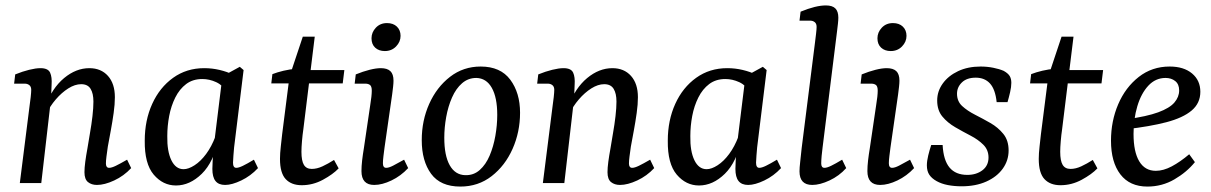

<svg xmlns="http://www.w3.org/2000/svg" viewBox="-20 -674 4461 707"><path d="M337 7Q317 7 304 -3.5Q291 -14 291 -40Q291 -56 294 -78.5Q297 -101 302 -128Q306 -154 311.5 -185Q317 -216 320.5 -246.5Q324 -277 324 -300Q324 -330 313.5 -347Q303 -364 279 -364Q256 -364 231.5 -348.5Q207 -333 185.5 -308Q164 -283 151 -255L146 -281Q172 -350 216 -386.5Q260 -423 309 -423Q352 -423 377.5 -394.5Q403 -366 403 -316Q403 -290 398.5 -258Q394 -226 388 -193.5Q382 -161 377 -134Q374 -113 372 -97.5Q370 -82 370 -72Q370 -56 382 -56Q391 -56 406.5 -63.5Q422 -71 448 -86L463 -55Q436 -26 400.5 -9.5Q365 7 337 7ZM53 0 89 -285Q91 -297 93 -316Q95 -335 95 -343Q95 -355 88 -360.5Q81 -366 71 -366H32L36 -400Q63 -411 87.5 -417Q112 -423 129 -423Q157 -423 164.5 -406.5Q172 -390 170 -362L168 -312L132 0Z M628 9Q580 9 546 -31Q512 -71 513 -156Q513 -231 540.5 -291.5Q568 -352 617.5 -387.5Q667 -423 732 -423Q761 -423 788.5 -416.5Q816 -410 839 -399L819 -332Q801 -360 776 -371.5Q751 -383 725 -383Q690 -383 665.5 -364.5Q641 -346 625.5 -315Q610 -284 603 -247Q596 -210 596 -173Q595 -117 611 -84Q627 -51 656 -51Q674 -51 696.5 -65.5Q719 -80 739 -107Q759 -134 773 -171L785 -164Q767 -77 723 -34Q679 9 628 9ZM809 7Q785 7 773.5 -7.5Q762 -22 762 -52Q762 -63 763 -80.5Q764 -98 766 -125L799 -393L863 -428L877 -416L842 -131Q841 -118 839.5 -101Q838 -84 838 -75Q838 -56 850 -56Q859 -56 874.5 -63.5Q890 -71 915 -86L930 -55Q903 -26 868.5 -9.5Q834 7 809 7Z M1091 8Q1053 8 1032 -14.5Q1011 -37 1011 -89Q1011 -109 1014 -135Q1017 -161 1019 -180L1046 -392L1095 -539H1139L1097 -198Q1094 -178 1092 -154.5Q1090 -131 1090 -115Q1090 -82 1099 -67Q1108 -52 1128 -52Q1147 -52 1167.5 -61.5Q1188 -71 1210 -85L1227 -54Q1206 -32 1169 -12Q1132 8 1091 8ZM979 -367 983 -401Q1001 -408 1024 -413.5Q1047 -419 1072 -421L1100 -416H1248L1242 -367Z M1358 7Q1311 7 1311 -44Q1311 -62 1313.5 -83.5Q1316 -105 1320 -129L1343 -285Q1346 -303 1347.5 -317Q1349 -331 1349 -340Q1349 -356 1342.5 -361Q1336 -366 1325 -366H1286L1290 -400Q1317 -411 1341 -417Q1365 -423 1382 -423Q1406 -423 1417.5 -412Q1429 -401 1429 -377Q1429 -368 1427.5 -354.5Q1426 -341 1424 -326L1396 -131Q1394 -116 1392 -99.5Q1390 -83 1390 -73Q1390 -56 1402 -56Q1412 -56 1427.5 -64Q1443 -72 1468 -86L1483 -55Q1456 -26 1421.5 -9.5Q1387 7 1358 7ZM1397 -486Q1375 -486 1361.5 -498.5Q1348 -511 1348 -533Q1348 -555 1364 -572Q1380 -589 1405 -589Q1428 -589 1441.5 -576Q1455 -563 1455 -542Q1455 -520 1438.5 -503Q1422 -486 1397 -486Z M1675 13Q1602 13 1567.5 -34Q1533 -81 1533 -158Q1533 -230 1560.5 -291.5Q1588 -353 1637 -391Q1686 -429 1750 -429Q1823 -429 1859 -380.5Q1895 -332 1895 -259Q1895 -188 1867.5 -126Q1840 -64 1790.5 -25.5Q1741 13 1675 13ZM1693 -29Q1724 -28 1746.5 -48Q1769 -68 1783 -101Q1797 -134 1804 -173.5Q1811 -213 1811 -251Q1811 -315 1791 -350.5Q1771 -386 1734 -387Q1704 -387 1681.5 -367.5Q1659 -348 1644.5 -315Q1630 -282 1623 -243Q1616 -204 1616 -167Q1616 -101 1636 -65.5Q1656 -30 1693 -29Z M2263 7Q2243 7 2230 -3.5Q2217 -14 2217 -40Q2217 -56 2220 -78.5Q2223 -101 2228 -128Q2232 -154 2237.5 -185Q2243 -216 2246.5 -246.5Q2250 -277 2250 -300Q2250 -330 2239.5 -347Q2229 -364 2205 -364Q2182 -364 2157.5 -348.5Q2133 -333 2111.5 -308Q2090 -283 2077 -255L2072 -281Q2098 -350 2142 -386.5Q2186 -423 2235 -423Q2278 -423 2303.5 -394.5Q2329 -366 2329 -316Q2329 -290 2324.5 -258Q2320 -226 2314 -193.5Q2308 -161 2303 -134Q2300 -113 2298 -97.5Q2296 -82 2296 -72Q2296 -56 2308 -56Q2317 -56 2332.5 -63.5Q2348 -71 2374 -86L2389 -55Q2362 -26 2326.5 -9.5Q2291 7 2263 7ZM1979 0 2015 -285Q2017 -297 2019 -316Q2021 -335 2021 -343Q2021 -355 2014 -360.5Q2007 -366 1997 -366H1958L1962 -400Q1989 -411 2013.5 -417Q2038 -423 2055 -423Q2083 -423 2090.5 -406.5Q2098 -390 2096 -362L2094 -312L2058 0Z M2554 9Q2506 9 2472 -31Q2438 -71 2439 -156Q2439 -231 2466.5 -291.5Q2494 -352 2543.5 -387.5Q2593 -423 2658 -423Q2687 -423 2714.5 -416.5Q2742 -410 2765 -399L2745 -332Q2727 -360 2702 -371.5Q2677 -383 2651 -383Q2616 -383 2591.5 -364.5Q2567 -346 2551.5 -315Q2536 -284 2529 -247Q2522 -210 2522 -173Q2521 -117 2537 -84Q2553 -51 2582 -51Q2600 -51 2622.5 -65.5Q2645 -80 2665 -107Q2685 -134 2699 -171L2711 -164Q2693 -77 2649 -34Q2605 9 2554 9ZM2735 7Q2711 7 2699.5 -7.5Q2688 -22 2688 -52Q2688 -63 2689 -80.5Q2690 -98 2692 -125L2725 -393L2789 -428L2803 -416L2768 -131Q2767 -118 2765.5 -101Q2764 -84 2764 -75Q2764 -56 2776 -56Q2785 -56 2800.5 -63.5Q2816 -71 2841 -86L2856 -55Q2829 -26 2794.5 -9.5Q2760 7 2735 7Z M2971 7Q2924 7 2924 -43Q2924 -56 2926.5 -77.5Q2929 -99 2932 -129L2981 -517Q2983 -533 2985 -550Q2987 -567 2987 -575Q2987 -587 2980 -592.5Q2973 -598 2963 -598H2924L2928 -631Q2984 -654 3021 -654Q3045 -654 3056 -643Q3067 -632 3067 -609Q3067 -600 3065.5 -586.5Q3064 -573 3062 -557L3009 -131Q3007 -117 3005.5 -100Q3004 -83 3004 -72Q3004 -56 3016 -56Q3025 -56 3040.5 -63.5Q3056 -71 3081 -86L3096 -55Q3070 -26 3034.5 -9.5Q2999 7 2971 7Z M3221 7Q3174 7 3174 -44Q3174 -62 3176.5 -83.5Q3179 -105 3183 -129L3206 -285Q3209 -303 3210.5 -317Q3212 -331 3212 -340Q3212 -356 3205.5 -361Q3199 -366 3188 -366H3149L3153 -400Q3180 -411 3204 -417Q3228 -423 3245 -423Q3269 -423 3280.5 -412Q3292 -401 3292 -377Q3292 -368 3290.5 -354.5Q3289 -341 3287 -326L3259 -131Q3257 -116 3255 -99.5Q3253 -83 3253 -73Q3253 -56 3265 -56Q3275 -56 3290.5 -64Q3306 -72 3331 -86L3346 -55Q3319 -26 3284.5 -9.5Q3250 7 3221 7ZM3260 -486Q3238 -486 3224.5 -498.5Q3211 -511 3211 -533Q3211 -555 3227 -572Q3243 -589 3268 -589Q3291 -589 3304.5 -576Q3318 -563 3318 -542Q3318 -520 3301.5 -503Q3285 -486 3260 -486Z M3521 12Q3494 12 3470.5 7.5Q3447 3 3429 -7Q3411 -17 3402 -30.5Q3393 -44 3393 -65Q3393 -81 3398 -101.5Q3403 -122 3409 -140H3451Q3454 -84 3476.5 -57Q3499 -30 3542 -30Q3575 -30 3597.5 -47Q3620 -64 3620 -94Q3620 -122 3601 -141Q3582 -160 3554 -174.5Q3526 -189 3497.5 -205.5Q3469 -222 3450 -245Q3431 -268 3431 -304Q3431 -338 3451.5 -366.5Q3472 -395 3508 -412Q3544 -429 3591 -429Q3615 -429 3637.5 -424.5Q3660 -420 3676 -413Q3692 -404 3698 -394Q3704 -384 3704 -369Q3704 -354 3699.5 -334.5Q3695 -315 3690 -298H3650Q3645 -345 3625.5 -366.5Q3606 -388 3573 -388Q3540 -388 3522 -370.5Q3504 -353 3504 -329Q3504 -301 3523 -283.5Q3542 -266 3570.5 -251.5Q3599 -237 3627 -221Q3655 -205 3674.5 -181Q3694 -157 3694 -120Q3694 -83 3672.5 -53Q3651 -23 3612 -5.5Q3573 12 3521 12Z M3885 8Q3847 8 3826 -14.5Q3805 -37 3805 -89Q3805 -109 3808 -135Q3811 -161 3813 -180L3840 -392L3889 -539H3933L3891 -198Q3888 -178 3886 -154.5Q3884 -131 3884 -115Q3884 -82 3893 -67Q3902 -52 3922 -52Q3941 -52 3961.5 -61.5Q3982 -71 4004 -85L4021 -54Q4000 -32 3963 -12Q3926 8 3885 8ZM3773 -367 3777 -401Q3795 -408 3818 -413.5Q3841 -419 3866 -421L3894 -416H4042L4036 -367Z M4287 -429Q4339 -429 4369.5 -403.5Q4400 -378 4400 -336Q4400 -294 4368 -267Q4336 -240 4275 -224Q4214 -208 4126 -198L4129 -235Q4203 -245 4245 -260.5Q4287 -276 4304.5 -296.5Q4322 -317 4322 -341Q4322 -364 4307.5 -375.5Q4293 -387 4272 -387Q4235 -387 4208.5 -358.5Q4182 -330 4168 -283Q4154 -236 4154 -181Q4154 -115 4175 -80Q4196 -45 4236 -45Q4264 -45 4295 -61.5Q4326 -78 4359 -106L4380 -77Q4350 -40 4304.5 -13.5Q4259 13 4205 13Q4140 13 4105.5 -32Q4071 -77 4071 -156Q4071 -228 4097.5 -290Q4124 -352 4173 -390.5Q4222 -429 4287 -429Z"/></svg>

Font: Rasa
Style: Italic
Weight: 400
Italic angle: -7.10001°
Designer: Anna Giedrys (Yrsa+Rasa design), David Brezina (Yrsa art-direction, Rasa art-direction, design)
Foundry: Rosetta Type Foundry
Version: Version 2.004